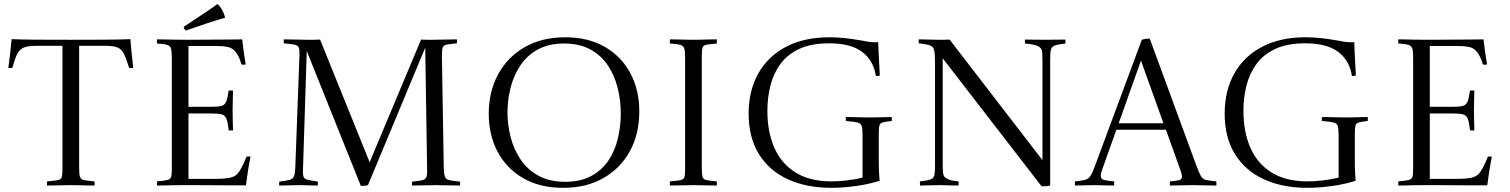

<svg xmlns="http://www.w3.org/2000/svg" viewBox="-20 -890 7249 922"><path d="M206 1Q205 -9 206 -19Q242 -22 257.5 -25Q273 -28 276.5 -39.5Q280 -51 280 -77V-670H153Q113 -670 93 -661Q73 -652 62 -629.5Q51 -607 39 -564Q30 -563 20 -564Q25 -599 29 -635.5Q33 -672 36 -702Q83 -700 149 -699.5Q215 -699 321 -699Q429 -699 494 -699.5Q559 -700 606 -702Q608 -673 612 -636Q616 -599 620 -564Q609 -563 600 -564Q587 -607 576 -630Q565 -653 545.5 -661.5Q526 -670 486 -670H360V-86Q360 -56 363.5 -42.5Q367 -29 382.5 -25.5Q398 -22 434 -19Q435 -9 434 1Q419 1 397.5 0.5Q376 0 355 -0.5Q334 -1 320 -1Q299 -1 264 0Q229 1 206 1Z M734 1Q733 -9 734 -19Q768 -22 783 -25.5Q798 -29 801.5 -40Q805 -51 805 -77V-614Q805 -644 801 -657Q797 -670 782.5 -674.5Q768 -679 734 -681Q733 -691 734 -701Q759 -701 776.5 -700.5Q794 -700 817.5 -699.5Q841 -699 882 -699Q925 -699 969 -699.5Q1013 -700 1051 -700Q1089 -700 1114 -700.5Q1139 -701 1143 -701Q1149 -644 1160 -580Q1149 -579 1140 -580Q1132 -607 1123 -623.5Q1114 -640 1104 -649Q1091 -661 1071.5 -665Q1052 -669 1023 -669H885V-377H990Q1025 -377 1042 -381Q1059 -385 1066 -401.5Q1073 -418 1078 -455Q1089 -456 1099 -455Q1099 -448 1098 -420.5Q1097 -393 1097 -359Q1097 -328 1098 -300.5Q1099 -273 1099 -264Q1090 -263 1078 -264Q1074 -304 1067 -320.5Q1060 -337 1044 -341Q1028 -345 996 -345H885V-31H1018Q1054 -31 1079.5 -35.5Q1105 -40 1119 -54Q1129 -64 1140.5 -86Q1152 -108 1164 -138Q1173 -139 1183 -138Q1175 -98 1169.5 -61Q1164 -24 1161 0Q1128 0 1085 0Q1042 0 998 -0.5Q954 -1 918 -1Q882 -1 863 -1Q829 -1 807.5 -0.5Q786 0 770 0.5Q754 1 734 1ZM1061 -805Q1047 -801 1022.5 -793.5Q998 -786 969.5 -776.5Q941 -767 915 -758Q889 -749 872 -743Q865 -749 862 -761Q883 -775 914 -795.5Q945 -816 975.5 -836.5Q1006 -857 1023 -870Q1031 -868 1043.5 -847.5Q1056 -827 1061 -805Z M1755 -111 2002 -700Q2017 -699 2034 -699Q2051 -699 2062 -699Q2068 -699 2083.5 -699.5Q2099 -700 2118 -700Q2137 -700 2152.5 -700.5Q2168 -701 2174 -701Q2175 -692 2174 -682H2173Q2139 -679 2124 -675.5Q2109 -672 2105.5 -661Q2102 -650 2102 -624L2111 -85Q2112 -55 2116.5 -42Q2121 -29 2137.5 -25Q2154 -21 2189 -18Q2190 -9 2189 1Q2183 1 2166.5 0.5Q2150 0 2130 0Q2110 0 2093.5 -0.5Q2077 -1 2071 -1Q2065 -1 2049.5 -0.5Q2034 0 2015.5 0Q1997 0 1981 0.5Q1965 1 1959 1Q1958 -9 1959 -18Q1992 -21 2007.5 -24.5Q2023 -28 2027.5 -39.5Q2032 -51 2031 -76L2022 -661L1747 -1Q1742 1 1731.5 2Q1721 3 1713 3L1453 -645L1435 -76Q1434 -52 1437.5 -41.5Q1441 -31 1456.5 -27Q1472 -23 1506 -18Q1507 -9 1506 1Q1499 1 1480 0.5Q1461 0 1442.5 -0.5Q1424 -1 1416 -1Q1411 -1 1390 -0.5Q1369 0 1348 0.5Q1327 1 1321 1Q1320 -9 1321 -18Q1356 -22 1371.5 -26.5Q1387 -31 1392 -44Q1397 -57 1398 -85L1418 -624Q1419 -650 1415 -661Q1411 -672 1395 -675.5Q1379 -679 1343 -682Q1342 -692 1343 -701Q1368 -701 1396 -700Q1424 -699 1455 -699Q1466 -699 1484 -699Q1502 -699 1517 -700Z M3050 -355Q3050 -247 3005 -164.5Q2960 -82 2878 -35Q2796 12 2684 12Q2573 12 2493 -34Q2413 -80 2370 -160.5Q2327 -241 2327 -344Q2327 -450 2372 -533Q2417 -616 2499.5 -663.5Q2582 -711 2694 -711Q2804 -711 2883.5 -665.5Q2963 -620 3006.5 -539.5Q3050 -459 3050 -355ZM2961 -345Q2961 -408 2946 -468Q2931 -528 2899 -576Q2867 -624 2815 -652.5Q2763 -681 2689 -681Q2615 -681 2563 -652.5Q2511 -624 2479 -576Q2447 -528 2432 -469.5Q2417 -411 2417 -351Q2417 -291 2432 -232Q2447 -173 2480 -124Q2513 -75 2566 -46Q2619 -17 2694 -17Q2768 -17 2819.5 -45Q2871 -73 2902 -119.5Q2933 -166 2947 -225Q2961 -284 2961 -345Z M3350 -623V-86Q3350 -56 3353 -42.5Q3356 -29 3371 -25.5Q3386 -22 3422 -19Q3423 -9 3422 1Q3400 1 3365 0Q3330 -1 3310 -1Q3288 -1 3254 0Q3220 1 3197 1Q3196 -9 3197 -19Q3232 -22 3247.5 -25Q3263 -28 3266.5 -39.5Q3270 -51 3270 -77V-614Q3270 -644 3266 -657Q3262 -670 3247 -674.5Q3232 -679 3197 -681Q3196 -691 3197 -701Q3212 -701 3233.5 -700.5Q3255 -700 3276 -699.5Q3297 -699 3311 -699Q3325 -699 3345.5 -699.5Q3366 -700 3387 -700.5Q3408 -701 3422 -701Q3423 -691 3422 -681Q3387 -678 3372 -675Q3357 -672 3353.5 -661Q3350 -650 3350 -623Z M3962 -682Q3877 -682 3820 -656Q3763 -630 3729 -584.5Q3695 -539 3680 -480.5Q3665 -422 3665 -358Q3665 -257 3698.5 -180.5Q3732 -104 3800.5 -61.5Q3869 -19 3972 -19Q4005 -19 4045 -23.5Q4085 -28 4122 -37V-242Q4122 -272 4118 -285Q4114 -298 4097 -302Q4080 -306 4042 -309Q4041 -319 4042 -328Q4057 -328 4079 -327.5Q4101 -327 4123 -326.5Q4145 -326 4160 -326Q4175 -326 4195.5 -326.5Q4216 -327 4234.5 -327.5Q4253 -328 4262 -328Q4263 -319 4262 -309Q4232 -306 4219 -302Q4206 -298 4203 -287Q4200 -276 4200 -250V-115Q4200 -81 4201.5 -56.5Q4203 -32 4204 -22Q4155 -6 4092 3Q4029 12 3973 12Q3852 12 3762.5 -29.5Q3673 -71 3624 -150.5Q3575 -230 3575 -344Q3575 -455 3621.5 -537.5Q3668 -620 3755 -665.5Q3842 -711 3963 -711Q3997 -711 4032.5 -707.5Q4068 -704 4114 -696Q4131 -693 4147 -690Q4163 -687 4181 -687Q4184 -687 4187.5 -687Q4191 -687 4197 -688Q4198 -656 4200.5 -610Q4203 -564 4205 -527Q4199 -526 4195 -525.5Q4191 -525 4186 -525Q4175 -599 4120.5 -640.5Q4066 -682 3962 -682Z M4982 5 4507 -610V-104Q4507 -76 4508.5 -61.5Q4510 -47 4517 -39Q4525 -32 4540 -26.5Q4555 -21 4583 -19Q4584 -9 4583 1Q4561 1 4534.5 0Q4508 -1 4490 -1Q4472 -1 4445.5 0Q4419 1 4398 1Q4397 -9 4398 -19Q4433 -23 4448 -28Q4463 -33 4466.5 -47.5Q4470 -62 4470 -95V-592Q4470 -631 4466 -648.5Q4462 -666 4445.5 -672Q4429 -678 4392 -682Q4391 -691 4392 -701Q4415 -701 4440.5 -700Q4466 -699 4491 -699Q4494 -699 4510.5 -699Q4527 -699 4540 -700L4986 -121V-595Q4986 -622 4985 -637.5Q4984 -653 4976 -660Q4961 -677 4902 -681Q4901 -691 4902 -700Q4923 -700 4954 -699.5Q4985 -699 5003 -699Q5021 -699 5047.5 -699.5Q5074 -700 5096 -700Q5097 -691 5096 -681Q5061 -677 5045.5 -671.5Q5030 -666 5026.5 -651.5Q5023 -637 5023 -604V1Q5016 3 5003.5 4Q4991 5 4982 5Z M5142 1Q5141 -9 5142 -19Q5175 -22 5191.5 -26.5Q5208 -31 5218 -47.5Q5228 -64 5241 -101L5463 -699Q5471 -702 5482.5 -703.5Q5494 -705 5501 -705L5725 -95Q5738 -60 5746.5 -45Q5755 -30 5771 -26Q5787 -22 5821 -19Q5822 -9 5821 1Q5795 1 5762.5 0Q5730 -1 5703 -1Q5675 -1 5650.5 0Q5626 1 5598 1Q5597 -9 5598 -19Q5633 -22 5644.5 -25.5Q5656 -29 5656 -43Q5656 -48 5654 -55.5Q5652 -63 5648 -74L5579 -267H5341L5276 -85Q5266 -58 5266 -46Q5266 -30 5281 -26Q5296 -22 5330 -19Q5331 -9 5330 1Q5305 1 5281.5 0Q5258 -1 5233 -1Q5213 -1 5188.5 0Q5164 1 5142 1ZM5352 -298H5567L5459 -599Z M6248 -682Q6163 -682 6106 -656Q6049 -630 6015 -584.5Q5981 -539 5966 -480.5Q5951 -422 5951 -358Q5951 -257 5984.5 -180.5Q6018 -104 6086.5 -61.5Q6155 -19 6258 -19Q6291 -19 6331 -23.5Q6371 -28 6408 -37V-242Q6408 -272 6404 -285Q6400 -298 6383 -302Q6366 -306 6328 -309Q6327 -319 6328 -328Q6343 -328 6365 -327.5Q6387 -327 6409 -326.5Q6431 -326 6446 -326Q6461 -326 6481.5 -326.5Q6502 -327 6520.5 -327.5Q6539 -328 6548 -328Q6549 -319 6548 -309Q6518 -306 6505 -302Q6492 -298 6489 -287Q6486 -276 6486 -250V-115Q6486 -81 6487.5 -56.5Q6489 -32 6490 -22Q6441 -6 6378 3Q6315 12 6259 12Q6138 12 6048.5 -29.5Q5959 -71 5910 -150.5Q5861 -230 5861 -344Q5861 -455 5907.5 -537.5Q5954 -620 6041 -665.5Q6128 -711 6249 -711Q6283 -711 6318.5 -707.5Q6354 -704 6400 -696Q6417 -693 6433 -690Q6449 -687 6467 -687Q6470 -687 6473.5 -687Q6477 -687 6483 -688Q6484 -656 6486.5 -610Q6489 -564 6491 -527Q6485 -526 6481 -525.5Q6477 -525 6472 -525Q6461 -599 6406.5 -640.5Q6352 -682 6248 -682Z M6695 1Q6694 -9 6695 -19Q6729 -22 6744 -25.5Q6759 -29 6762.5 -40Q6766 -51 6766 -77V-614Q6766 -644 6762 -657Q6758 -670 6743.5 -674.5Q6729 -679 6695 -681Q6694 -691 6695 -701Q6720 -701 6737.5 -700.5Q6755 -700 6778.5 -699.5Q6802 -699 6843 -699Q6886 -699 6930 -699.5Q6974 -700 7012 -700Q7050 -700 7075 -700.5Q7100 -701 7104 -701Q7110 -644 7121 -580Q7110 -579 7101 -580Q7093 -607 7084 -623.5Q7075 -640 7065 -649Q7052 -661 7032.5 -665Q7013 -669 6984 -669H6846V-377H6951Q6986 -377 7003 -381Q7020 -385 7027 -401.5Q7034 -418 7039 -455Q7050 -456 7060 -455Q7060 -448 7059 -420.5Q7058 -393 7058 -359Q7058 -328 7059 -300.5Q7060 -273 7060 -264Q7051 -263 7039 -264Q7035 -304 7028 -320.5Q7021 -337 7005 -341Q6989 -345 6957 -345H6846V-31H6979Q7015 -31 7040.5 -35.5Q7066 -40 7080 -54Q7090 -64 7101.5 -86Q7113 -108 7125 -138Q7134 -139 7144 -138Q7136 -98 7130.5 -61Q7125 -24 7122 0Q7089 0 7046 0Q7003 0 6959 -0.5Q6915 -1 6879 -1Q6843 -1 6824 -1Q6790 -1 6768.5 -0.5Q6747 0 6731 0.5Q6715 1 6695 1Z"/></svg>

Font: Castoro Titling
Style: Regular
Weight: 400
Version: Version 2.04